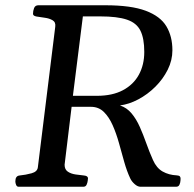

<svg xmlns="http://www.w3.org/2000/svg" viewBox="-20 -713 742 733"><path d="M51.3 0Q44.4 0 41.5 -7.1Q38.6 -14.2 38.6 -20.5Q38.6 -41.5 54.7 -43Q78.6 -45.4 100.6 -51.5Q122.6 -57.6 124.5 -74.2L190.9 -610.8Q193.4 -628.4 180.7 -635.7Q168 -643.1 150.6 -645.3Q133.3 -647.5 119.6 -649.9Q106 -652.3 106 -660.2Q106 -671.4 110.1 -682.1Q114.3 -692.9 126.5 -692.9H382.3Q480.5 -692.9 536.4 -671.9Q592.3 -650.9 615.2 -612.5Q638.2 -574.2 638.2 -521Q638.2 -482.9 620.4 -447Q602.5 -411.1 573 -381.8Q543.5 -352.5 508.1 -333.7Q472.7 -314.9 438 -310.5Q464.4 -301.8 482.4 -280Q500.5 -258.3 513.7 -228.5Q526.9 -198.7 538.6 -165.8Q550.3 -132.8 564 -102.1Q577.6 -71.3 601.1 -58.1Q624.5 -44.9 654.8 -43.5Q663.1 -43 666.3 -40Q669.4 -37.1 669.4 -30.8Q669.4 -30.8 668.9 -22.9Q668.5 -15.1 665 -7.6Q661.6 0 651.9 0H516.6Q505.4 0 493.9 -10.3Q482.4 -20.5 477.1 -32.2Q464.4 -59.1 454.3 -94.7Q444.3 -130.4 434.1 -167.2Q423.8 -204.1 409.9 -235.4Q396 -266.6 376.2 -285.9Q356.4 -305.2 327.1 -305.2H253.4L226.6 -84Q226.6 -65.9 239 -57.6Q251.5 -49.3 269 -46.9Q286.6 -44.4 300.8 -43Q315.9 -41.5 315.9 -32.2Q315.9 -30.8 314.9 -22.9Q314 -15.1 310.5 -7.6Q307.1 0 297.9 0ZM258.3 -347.2H350.1Q409.2 -347.2 449.5 -368.7Q489.7 -390.1 510.3 -428Q530.8 -465.8 530.8 -514.6Q530.8 -566.4 516.1 -595.9Q501.5 -625.5 464.8 -637.9Q428.2 -650.4 362.8 -650.4H296.4Z"/></svg>

Font: Gelasio
Style: Italic
Weight: 400
Italic angle: -8.5°
Designer: Eben Sorkin
Foundry: Eben Sorkin
Version: Version 1.008